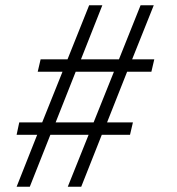

<svg xmlns="http://www.w3.org/2000/svg" viewBox="-20 -708 670 728"><path d="M43 0 121 -197H43L53 -244H140L217 -436H123L134 -483H236L318 -688H368L287 -483H431L513 -688H563L481 -483H565L554 -436H462L386 -244H484L473 -197H366L288 0H237L316 -197H171L93 0ZM191 -244H335L412 -436H267Z"/></svg>

Font: Saira SemiCondensed Light
Style: Italic
Weight: 300
Width: 4
Italic angle: -12°
Designer: Hector Gatti with collaboration of the Omnibus-Type team
Foundry: Omnibus-Type
Version: Version 1.101